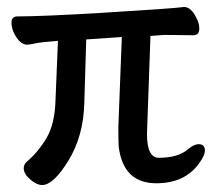

<svg xmlns="http://www.w3.org/2000/svg" viewBox="-20 -513 617 550"><path d="M101 17Q85 17 66.5 1Q48 -15 48 -31Q48 -41 55 -48Q90 -78 113.5 -118Q137 -158 139 -226L146 -396Q95 -392 82.5 -389Q70 -386 58 -385Q41 -385 27 -406Q13 -427 13 -448Q13 -466 30 -466Q99 -466 268 -476Q481 -489 507 -493Q524 -493 537.5 -471Q551 -449 551 -432Q551 -412 534 -412L450 -413L411 -410L401 -129Q401 -61 435 -61Q491 -61 519 -86Q536 -100 549 -100Q567 -100 567 -82Q567 -68 551 -46Q510 12 428 12Q333 12 320 -93Q319 -109 319 -149L329 -407L227 -400Q224 -312 221.5 -217.5Q219 -123 176 -53Q133 17 101 17Z"/></svg>

Font: LXGW WenKai TC
Style: Bold
Weight: 700
Designer: LXGW / Fontworks Inc.
Foundry: LXGW / Fontworks Inc.
Version: Version 1.330;April 28, 2024